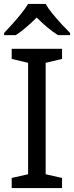

<svg xmlns="http://www.w3.org/2000/svg" viewBox="-20 -964 379 984"><path d="M298 0H40V-52L124 -71V-642L40 -662V-714H298V-662L214 -642V-71L298 -52ZM214 -944Q226 -922 248.5 -894.5Q271 -867 295.5 -840.5Q320 -814 339 -795V-784H277Q251 -800 223 -823.5Q195 -847 168 -874Q141 -847 114 -824Q87 -801 61 -784H1V-795Q20 -815 43.5 -841Q67 -867 89 -894.5Q111 -922 124 -944Z"/></svg>

Font: Noto Sans Chakma
Style: Regular
Weight: 400
Designer: Zachary Quinn Scheuren - Monotype Design Team
Foundry: Monotype Imaging Inc.
Version: Version 2.003; ttfautohint (v1.8.4.7-5d5b)